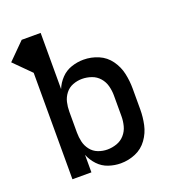

<svg xmlns="http://www.w3.org/2000/svg" viewBox="-147 -839 858 951"><g transform="rotate(-20 282.0 -363.5)"><path d="M328 8Q369 8 406.5 -8Q444 -24 468 -57.5Q492 -91 500.5 -130.5Q509 -170 509 -210V-320Q509 -360 500.5 -399.5Q492 -439 468 -472.5Q444 -506 406.5 -522Q369 -538 328 -538Q296 -538 264.5 -527.5Q233 -517 210 -493Q187 -469 175 -439V-735H75L-12 -648L75 -561V0H175V-92Q187 -62 210 -37.5Q233 -13 264.5 -2.5Q296 8 328 8ZM289 -79Q264 -79 240.5 -88Q217 -97 201.5 -117Q186 -137 180.5 -161Q175 -185 175 -210V-320Q175 -345 180.5 -369Q186 -393 201.5 -413Q217 -433 240.5 -442Q264 -451 289 -451Q314 -451 338.5 -442.5Q363 -434 380 -414.5Q397 -395 403.5 -370Q410 -345 410 -320V-210Q410 -185 403.5 -160Q397 -135 380 -115.5Q363 -96 338.5 -87.5Q314 -79 289 -79Z"/></g></svg>

Font: Iosevka Sparkle Medium
Style: Regular
Weight: 500
Designer: Belleve Invis
Foundry: Belleve Invis
Version: Version 4.5.0; ttfautohint (v1.8.3)